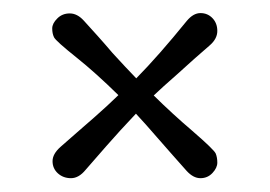

<svg xmlns="http://www.w3.org/2000/svg" viewBox="-20 -362 406 289"><path d="M247.6 -251Q223.6 -230 211.4 -218.3Q239.7 -190.4 269.5 -165Q302.2 -136.7 304.7 -130.9Q307.1 -125 307.1 -117.2Q307.1 -109.4 299.8 -101.6Q292.5 -93.8 281.7 -93.8Q271 -93.8 261 -104.7Q251 -115.7 239.7 -128.7Q228.5 -141.6 216.8 -154.8Q198.7 -175.8 184.6 -190.9Q159.7 -164.6 139.6 -141.6Q115.2 -113.8 108.9 -106.4Q98.6 -93.8 86.9 -93.8Q75.2 -93.8 67.1 -101.1Q59.1 -108.4 59.1 -119.4Q59.1 -130.4 71.3 -141.1Q83.5 -151.9 96.4 -163.1Q109.4 -174.3 122.1 -185.5Q141.6 -202.6 158.2 -218.8Q124 -252.4 95.2 -275.4Q64 -300.3 61.3 -305.9Q58.6 -311.5 58.6 -319.1Q58.6 -326.7 66.2 -334.2Q73.7 -341.8 85 -341.8Q96.2 -341.8 106 -331.1Q115.7 -320.3 127 -307.9Q138.2 -295.4 149.4 -282.2Q169.4 -260.3 185.1 -244.1Q218.8 -278.3 261.2 -330.6Q271 -342.3 281.7 -342.3Q292.5 -342.3 299.8 -334.7Q307.1 -327.1 307.1 -315.4Q307.1 -303.7 295.9 -293.9Q284.7 -284.2 272.2 -273.2Q259.8 -262.2 247.6 -251Z"/></svg>

Font: Pompiere
Style: Regular
Weight: 400
Designer: Karolina Lach
Foundry: Sorkin Type Co.
Version: Version 1.002